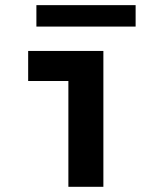

<svg xmlns="http://www.w3.org/2000/svg" viewBox="-20 -719 602 739"><path d="M88.4 -522.9H377.9V0H243.2V-407.2H88.4ZM120.1 -616.7V-699.2H502V-616.7Z"/></svg>

Font: Reddit Mono
Style: Bold
Weight: 700
Designer: Stephen Hutchings
Foundry: Reddit
Version: Version 1.009